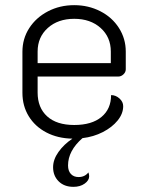

<svg xmlns="http://www.w3.org/2000/svg" viewBox="-20 -529 560 745"><path d="M468 -329V-260Q468 -249 459 -240.5Q450 -232 439 -232H126V-170Q126 -111 163 -77.5Q200 -44 268 -44Q336 -44 373.5 -75Q411 -106 411 -160Q429 -160 443.5 -147Q458 -134 458 -117Q458 -88 436.5 -61.5Q415 -35 379 -16.5Q343 2 300 7Q244 56 244 113Q244 134 255 146Q266 158 285 158Q309 158 323 140Q326 148 326 155Q326 171 308.5 183.5Q291 196 265 196Q229 196 207.5 174.5Q186 153 186 120Q186 90 207 60.5Q228 31 261 9Q204 8 160 -15Q116 -38 91.5 -78Q67 -118 67 -169V-328Q67 -379 93.5 -420Q120 -461 166 -485Q212 -509 268 -509Q323 -509 369 -485.5Q415 -462 441.5 -420.5Q468 -379 468 -329ZM410 -329Q410 -385 370.5 -420.5Q331 -456 268 -456Q205 -456 165.5 -420.5Q126 -385 126 -329V-284H410Z"/></svg>

Font: K2D ExtraLight
Style: Regular
Weight: 275
Designer: Katatrad Aksorn Co.,Ltd.
Foundry: Cadson Demak Co.,Ltd.
Version: Version 1.000; ttfautohint (v1.6)